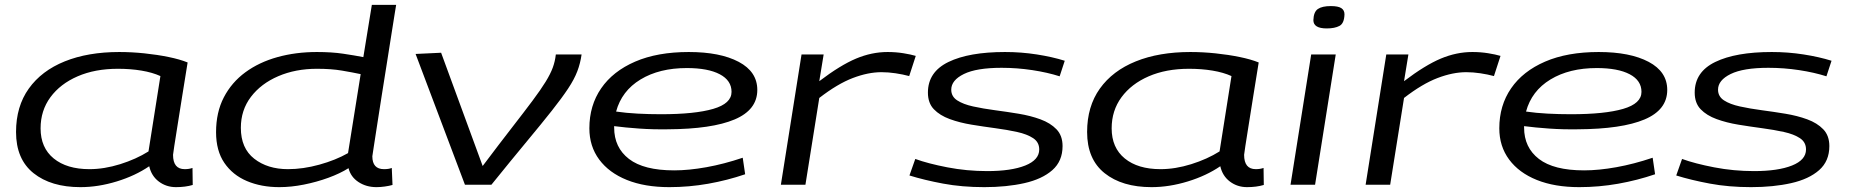

<svg xmlns="http://www.w3.org/2000/svg" viewBox="-20 -760 7610 790"><path d="M704 10Q664 10 633.5 -13Q603 -36 594 -76Q537 -37 460.5 -13.5Q384 10 311 10Q190 10 118 -47.5Q46 -105 46 -217Q46 -322 98.5 -395.5Q151 -469 246.5 -507.5Q342 -546 471 -546Q522 -546 574.5 -540.5Q627 -535 673.5 -525.5Q720 -516 752 -503Q740 -430 729.5 -363.5Q719 -297 710.5 -244Q702 -191 697 -158.5Q692 -126 692 -123Q692 -64 740 -64Q758 -64 772 -69L773 1Q743 10 704 10ZM591 -137 640 -447Q607 -462 562 -469.5Q517 -477 465 -477Q371 -477 299.5 -446Q228 -415 187.5 -360Q147 -305 147 -232Q147 -152 201 -108Q255 -64 348 -64Q409 -64 474.5 -84.5Q540 -105 591 -137Z M1529 10Q1487 10 1455 -11Q1423 -32 1414 -68Q1379 -46 1331 -28.5Q1283 -11 1230.5 -0.5Q1178 10 1129 10Q1055 10 996 -15Q937 -40 903 -90Q869 -140 869 -216Q869 -298 901 -359.5Q933 -421 989.5 -462.5Q1046 -504 1121.5 -525Q1197 -546 1284 -546Q1345 -546 1392 -539Q1439 -532 1475 -525L1510 -740H1610Q1610 -740 1604.5 -706.5Q1599 -673 1590.5 -618.5Q1582 -564 1571.5 -498Q1561 -432 1550.5 -366Q1540 -300 1531.5 -244Q1523 -188 1517.5 -153.5Q1512 -119 1512 -117Q1512 -64 1560 -64Q1580 -64 1592 -69L1595 1Q1581 5 1563 7.5Q1545 10 1529 10ZM1165 -64Q1227 -64 1294 -82.5Q1361 -101 1412 -130L1464 -455Q1431 -462 1387 -469.5Q1343 -477 1284 -477Q1196 -477 1125 -446.5Q1054 -416 1012.5 -361.5Q971 -307 971 -234Q971 -150 1026 -107Q1081 -64 1165 -64Z M2002 0H1893L1690 -538L1795 -543L1966 -77Q2036 -170 2086.5 -235Q2137 -300 2171 -345.5Q2205 -391 2225 -423.5Q2245 -456 2254.5 -482Q2264 -508 2267 -536H2373Q2368 -500 2355.5 -467Q2343 -434 2317.5 -395.5Q2292 -357 2250.5 -304.5Q2209 -252 2147.5 -178Q2086 -104 2002 0Z M3046 -43Q2973 -18 2894 -4Q2815 10 2734 10Q2633 10 2559.5 -19.5Q2486 -49 2445.5 -103.5Q2405 -158 2405 -232Q2405 -326 2453.5 -396.5Q2502 -467 2593.5 -506.5Q2685 -546 2814 -546Q2943 -546 3019.5 -505.5Q3096 -465 3096 -390Q3096 -308 3002.5 -268.5Q2909 -229 2728 -228Q2667 -227 2610 -231Q2553 -235 2507 -241Q2507 -238 2507 -235Q2507 -153 2568 -106Q2629 -59 2754 -59Q2814 -59 2886.5 -72Q2959 -85 3036 -111ZM2806 -480Q2693 -480 2615.5 -433Q2538 -386 2515 -301Q2556 -295 2603.5 -292.5Q2651 -290 2700 -290Q2839 -290 2914.5 -312Q2990 -334 2990 -382Q2990 -429 2941.5 -454.5Q2893 -480 2806 -480Z M3369 -536 3351 -426Q3438 -492 3502.5 -519Q3567 -546 3632 -546Q3666 -546 3697 -541Q3728 -536 3748 -530L3721 -447Q3695 -454 3665 -458.5Q3635 -463 3607 -463Q3552 -463 3489 -439Q3426 -415 3351 -357L3294 0H3193L3278 -536Z M3722 -38 3746 -106Q3798 -87 3878 -71.5Q3958 -56 4042 -56Q4141 -56 4198.5 -79Q4256 -102 4256 -145Q4256 -175 4231 -191.5Q4206 -208 4165 -217Q4124 -226 4075.5 -232.5Q4027 -239 3978 -247Q3929 -255 3888 -270Q3847 -285 3822.5 -310.5Q3798 -336 3798 -379Q3798 -464 3882.5 -505Q3967 -546 4115 -546Q4182 -546 4246 -536Q4310 -526 4361 -510L4340 -446Q4290 -462 4227.5 -471.5Q4165 -481 4101 -481Q3998 -481 3946 -455.5Q3894 -430 3894 -391Q3894 -363 3918.5 -347Q3943 -331 3984 -322Q4025 -313 4074 -306.5Q4123 -300 4171.5 -292Q4220 -284 4261 -269Q4302 -254 4327 -228Q4352 -202 4352 -159Q4352 -97 4310 -60Q4268 -23 4195 -6.5Q4122 10 4030 10Q3938 10 3860.5 -4.5Q3783 -19 3722 -38Z M5111 10Q5071 10 5040.5 -13Q5010 -36 5001 -76Q4944 -37 4867.5 -13.5Q4791 10 4718 10Q4597 10 4525 -47.5Q4453 -105 4453 -217Q4453 -322 4505.5 -395.5Q4558 -469 4653.5 -507.5Q4749 -546 4878 -546Q4929 -546 4981.5 -540.5Q5034 -535 5080.5 -525.5Q5127 -516 5159 -503Q5147 -430 5136.5 -363.5Q5126 -297 5117.5 -244Q5109 -191 5104 -158.5Q5099 -126 5099 -123Q5099 -64 5147 -64Q5165 -64 5179 -69L5180 1Q5150 10 5111 10ZM4998 -137 5047 -447Q5014 -462 4969 -469.5Q4924 -477 4872 -477Q4778 -477 4706.5 -446Q4635 -415 4594.5 -360Q4554 -305 4554 -232Q4554 -152 4608 -108Q4662 -64 4755 -64Q4816 -64 4881.5 -84.5Q4947 -105 4998 -137Z M5456 -735Q5486 -735 5499 -726.5Q5512 -718 5512 -701Q5511 -664 5491.5 -653.5Q5472 -643 5439 -643Q5384 -643 5384 -677Q5385 -711 5402.5 -723Q5420 -735 5456 -735ZM5290 0 5375 -536H5476L5391 0Z M5775 -536 5757 -426Q5844 -492 5908.5 -519Q5973 -546 6038 -546Q6072 -546 6103 -541Q6134 -536 6154 -530L6127 -447Q6101 -454 6071 -458.5Q6041 -463 6013 -463Q5958 -463 5895 -439Q5832 -415 5757 -357L5700 0H5599L5684 -536Z M6790 -43Q6717 -18 6638 -4Q6559 10 6478 10Q6377 10 6303.5 -19.5Q6230 -49 6189.5 -103.5Q6149 -158 6149 -232Q6149 -326 6197.5 -396.5Q6246 -467 6337.5 -506.5Q6429 -546 6558 -546Q6687 -546 6763.5 -505.5Q6840 -465 6840 -390Q6840 -308 6746.5 -268.5Q6653 -229 6472 -228Q6411 -227 6354 -231Q6297 -235 6251 -241Q6251 -238 6251 -235Q6251 -153 6312 -106Q6373 -59 6498 -59Q6558 -59 6630.5 -72Q6703 -85 6780 -111ZM6550 -480Q6437 -480 6359.5 -433Q6282 -386 6259 -301Q6300 -295 6347.5 -292.5Q6395 -290 6444 -290Q6583 -290 6658.5 -312Q6734 -334 6734 -382Q6734 -429 6685.5 -454.5Q6637 -480 6550 -480Z M6877 -38 6901 -106Q6953 -87 7033 -71.5Q7113 -56 7197 -56Q7296 -56 7353.5 -79Q7411 -102 7411 -145Q7411 -175 7386 -191.5Q7361 -208 7320 -217Q7279 -226 7230.5 -232.5Q7182 -239 7133 -247Q7084 -255 7043 -270Q7002 -285 6977.5 -310.5Q6953 -336 6953 -379Q6953 -464 7037.5 -505Q7122 -546 7270 -546Q7337 -546 7401 -536Q7465 -526 7516 -510L7495 -446Q7445 -462 7382.5 -471.5Q7320 -481 7256 -481Q7153 -481 7101 -455.5Q7049 -430 7049 -391Q7049 -363 7073.5 -347Q7098 -331 7139 -322Q7180 -313 7229 -306.5Q7278 -300 7326.5 -292Q7375 -284 7416 -269Q7457 -254 7482 -228Q7507 -202 7507 -159Q7507 -97 7465 -60Q7423 -23 7350 -6.5Q7277 10 7185 10Q7093 10 7015.5 -4.5Q6938 -19 6877 -38Z"/></svg>

Font: Georama ExtraExtended
Style: Italic
Weight: 400
Width: 8
Italic angle: -9°
Designer: Jean-Baptiste Levee
Foundry: Production Type
Version: Version 1.000